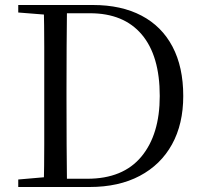

<svg xmlns="http://www.w3.org/2000/svg" viewBox="-20 -748 810 768"><path d="M53 0V-30L191 -42H202V0ZM155 0Q157 -84 157 -170.5Q157 -257 157 -358V-385Q157 -474 157 -559.5Q157 -645 155 -728H248Q247 -645 246.5 -560Q246 -475 246 -385V-358Q246 -257 246.5 -170.5Q247 -84 248 0ZM202 0V-33H329Q472 -33 545.5 -121.5Q619 -210 619 -364Q619 -525 547 -610Q475 -695 340 -695H202V-728H352Q465 -728 546 -685.5Q627 -643 670 -561.5Q713 -480 713 -364Q713 -252 668 -170.5Q623 -89 539 -44.5Q455 0 338 0ZM53 -698V-728H202V-687H191Z"/></svg>

Font: Noto Serif TC ExtraLight
Style: Regular
Weight: 400
Version: Version 2.002-H1;hotconv 1.1.0;makeotfexe 2.6.0